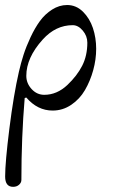

<svg xmlns="http://www.w3.org/2000/svg" viewBox="-37 -431 448 762"><path d="M-16.6 269.5Q-16.6 213.9 0.2 79.3Q17.1 -55.2 38.1 -146.5Q45.9 -180.7 56.4 -213.4Q66.9 -246.1 84.2 -283.2Q101.6 -320.3 121.6 -347.7Q141.6 -375 169.9 -393.1Q198.2 -411.1 229.5 -411.1Q265.1 -411.1 292 -384.8Q318.8 -358.4 331.8 -319.6Q344.7 -280.8 344.7 -237.3Q344.7 -195.3 333 -152.6Q321.3 -109.9 300.3 -73.7Q279.3 -37.6 245.6 -14.9Q211.9 7.8 171.9 7.8Q111.8 7.8 67.4 -43.9L61 -42Q47.9 113.3 47.9 283.2Q47.9 293.9 38.6 302.2Q29.3 310.5 15.1 310.5Q-16.6 310.5 -16.6 269.5ZM67.4 -129.9Q67.4 -100.6 88.4 -77.6Q109.4 -54.7 138.7 -54.7Q189 -54.7 230.5 -93.8Q268.6 -129.9 289.1 -169.9Q309.6 -210 309.6 -261.7Q309.6 -288.1 291.5 -309.6Q273.4 -331.1 251.5 -331.1Q184.1 -331.1 132.8 -274.4Q67.4 -202.1 67.4 -129.9Z"/></svg>

Font: Theano Old Style
Style: Regular
Weight: 400
Designer: Alexey Kryukov
Version: Version 2.00